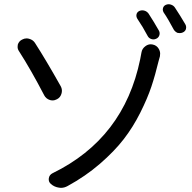

<svg xmlns="http://www.w3.org/2000/svg" viewBox="-20 -866 923 922"><path d="M304.7 27.3Q289.1 36.1 272.5 36.1Q267.6 36.1 263.7 35.2Q241.2 32.2 224.6 17.6Q211.9 6.8 214.4 -9.8Q216.8 -26.4 232.4 -34.2Q575.2 -201.2 653.3 -582Q656.2 -595.7 659.2 -613.3Q662.1 -632.8 678.7 -644.5Q690.4 -653.3 704.1 -653.3Q708 -653.3 712.9 -652.3Q732.4 -648.4 742.2 -631.8Q749 -620.1 749 -608.4Q749 -601.6 748 -595.7Q743.2 -580.1 741.2 -571.3Q725.6 -505.9 707 -450.2Q688.5 -394.5 653.8 -325.2Q619.1 -255.9 574.2 -197.8Q529.3 -139.6 460 -79.6Q390.6 -19.5 304.7 27.3ZM71.3 -620.1Q64.5 -629.9 64.5 -640.6Q64.5 -646.5 65.4 -651.4Q70.3 -668 85.9 -675.8Q96.7 -681.6 107.4 -681.6Q114.3 -681.6 120.1 -679.7Q138.7 -674.8 148.4 -659.2Q201.2 -577.1 271.5 -452.1Q277.3 -441.4 277.3 -429.7Q277.3 -423.8 275.4 -417Q270.5 -398.4 253.9 -389.6Q243.2 -383.8 232.4 -383.8Q225.6 -383.8 219.7 -385.7Q201.2 -391.6 192.4 -408.2Q128.9 -530.3 71.3 -620.1ZM638.7 -777.3Q634.8 -784.2 634.8 -791Q634.8 -794.9 635.7 -797.9Q638.7 -808.6 649.4 -813.5Q661.1 -818.4 673.3 -814.9Q685.5 -811.5 693.4 -800.8Q718.8 -761.7 743.2 -718.8Q749 -708 745.1 -696.3Q741.2 -684.6 729.5 -679.7Q723.6 -676.8 716.8 -676.8Q710.9 -676.8 706.1 -678.7Q694.3 -682.6 688.5 -694.3Q667 -735.4 638.7 -777.3ZM765.6 -806.6Q761.7 -813.5 761.7 -820.3Q761.7 -823.2 762.7 -827.1Q765.6 -837.9 776.4 -842.8Q783.2 -845.7 790 -845.7Q794.9 -845.7 800.8 -843.8Q813.5 -839.8 820.3 -829.1Q845.7 -791 870.1 -749Q874 -742.2 874 -735.4Q874 -730.5 873 -726.6Q869.1 -714.8 857.4 -710Q850.6 -707 843.8 -707Q838.9 -707 833 -708Q821.3 -712.9 814.5 -723.6Q787.1 -775.4 765.6 -806.6Z"/></svg>

Font: Gen Jyuu Gothic P Regular
Style: Regular
Weight: 400
Designer: [Source Han Sans]
Ryoko NISHIZUKA  (kana & ideographs); Paul D. Hunt (Latin, Greek & Cyrillic); Wenlong ZHANG  (bopomofo
Version: Version 1.002.20150607